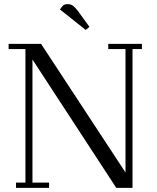

<svg xmlns="http://www.w3.org/2000/svg" viewBox="-20 -916 765 936"><path d="M22 -676.8V-702.1H180.2L591.8 -75.2V-676.8H507.8V-702.1H671.9V-676.8H626V0H546.9L138.2 -626V-25.9H219.2V0H58.1V-25.9H104V-676.8ZM272 -870.1 287.1 -889.2Q296.9 -896 309.1 -896Q323.7 -896 334 -889.2Q344.2 -882.3 358.9 -863.8L416 -785.2L397.9 -770Z"/></svg>

Font: Dehuti
Style: Book
Weight: 400
Version: Version 1.2